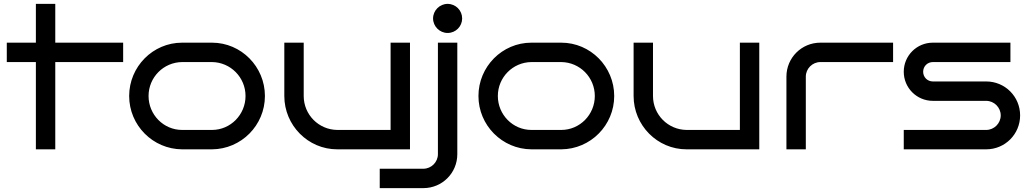

<svg xmlns="http://www.w3.org/2000/svg" viewBox="-20 -770 5311 990"><path d="M265 -450H615V-550H265V-750H165V-550H15V-450H165V0H265Z M1346 -275C1346 -426 1224 -550 1073 -550H919C768 -550 646 -426 646 -275C646 -124 768 -1 919 0H1073C1224 -1 1346 -124 1346 -275ZM1246 -275C1246 -179 1169 -100 1073 -100H919C823 -100 746 -179 746 -275C746 -371 823 -449 919 -450H1073C1169 -449 1246 -371 1246 -275Z M2094 -550H1994V-100H1719C1623 -101 1546 -179 1546 -275V-550H1446V-275C1446 -124 1568 0 1719 0H2094Z M2338 -550H2238V25C2238 66 2204 100 2163 100H1938V200H2163C2260 200 2338 122 2338 25ZM2363 -675C2363 -716 2330 -750 2288 -750C2247 -750 2213 -716 2213 -675C2213 -634 2247 -600 2288 -600C2330 -600 2363 -634 2363 -675Z M3147 -275C3147 -426 3025 -550 2874 -550H2720C2569 -550 2447 -426 2447 -275C2447 -124 2569 -1 2720 0H2874C3025 -1 3147 -124 3147 -275ZM3047 -275C3047 -179 2970 -100 2874 -100H2720C2624 -100 2547 -179 2547 -275C2547 -371 2624 -449 2720 -450H2874C2970 -449 3047 -371 3047 -275Z M3895 -550H3795V-100H3520C3424 -101 3347 -179 3347 -275V-550H3247V-275C3247 -124 3369 0 3520 0H3895Z M4585 -550H4210C4113 -550 4035 -472 4035 -375V0H4135V-375C4135 -416 4169 -450 4210 -450H4585Z M5240 -175C5240 -272 5162 -350 5065 -350H4790C4762 -350 4740 -372 4740 -400C4740 -428 4762 -450 4790 -450H5190V-550H4790C4707 -550 4640 -483 4640 -400C4640 -317 4707 -250 4790 -250H5065C5106 -250 5140 -216 5140 -175C5140 -134 5106 -100 5065 -100H4640V0H5065C5162 0 5240 -78 5240 -175Z"/></svg>

Font: Bruno Ace
Style: Regular
Weight: 400
Designer: Astigmatic (AOETI)
Foundry: Astigmatic (AOETI)
Version: Version 1.000